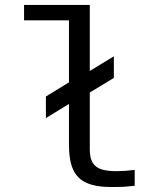

<svg xmlns="http://www.w3.org/2000/svg" viewBox="-20 -743 640 774"><path d="M258 -160V-324L165 -267V-354L258 -411V-661H77V-723H342V-457L439 -516V-429L342 -370V-140Q342 -107 353 -88Q364 -69 387.2 -61Q410.5 -53 449 -53Q483 -53 523 -58V6Q489 9.5 475.8 10.2Q462.5 11 430 11Q366.5 11 329 -5.8Q291.5 -22.5 274.8 -59.5Q258 -96.5 258 -160Z"/></svg>

Font: JuliaMono Latin
Style: Regular
Weight: 400
Monospace: yes
Designer: cormullion
Foundry: corm
Version: Version 0.049; ttfautohint (v1.8.4)